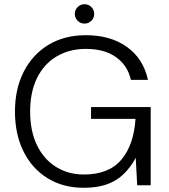

<svg xmlns="http://www.w3.org/2000/svg" viewBox="-20 -879 801 911"><path d="M377 12Q279 12 205.5 -33.5Q132 -79 91.5 -160.5Q51 -242 51 -350Q51 -457 92.5 -538.5Q134 -620 209.5 -666Q285 -712 388 -712Q504 -712 582 -656.5Q660 -601 682 -500H601Q586 -568 531 -607.5Q476 -647 388 -647Q309 -647 249 -611.5Q189 -576 156 -509.5Q123 -443 123 -350Q123 -257 155.5 -190Q188 -123 246 -87Q304 -51 378 -51Q496 -51 555.5 -121Q615 -191 623 -315H412V-371H695V0H631L624 -130Q599 -84 565.5 -52Q532 -20 486 -4Q440 12 377 12ZM381 -767Q362 -767 348.5 -780.5Q335 -794 335 -813Q335 -832 348.5 -845.5Q362 -859 381 -859Q400 -859 413.5 -845.5Q427 -832 427 -813Q427 -794 413.5 -780.5Q400 -767 381 -767Z"/></svg>

Font: DM Sans 10pt Light
Style: Regular
Weight: 300
Version: Version 4.004;gftools[0.9.30]